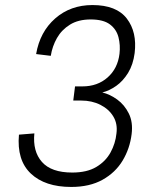

<svg xmlns="http://www.w3.org/2000/svg" viewBox="-20 -730 625 760"><path d="M55 -197 116 -202Q109 -131 146 -89Q183 -47 266 -47Q324 -47 361 -69Q398 -91 417.5 -126.5Q437 -162 441 -202Q446 -240 428.5 -269Q411 -298 377.5 -315Q344 -332 301 -332H270L277 -388H306Q366 -388 406 -423.5Q446 -459 453 -517Q457 -551 449 -582.5Q441 -614 415 -633.5Q389 -653 339 -653Q290 -653 257 -632.5Q224 -612 205.5 -579.5Q187 -547 181 -509L123 -516Q138 -604 198.5 -657Q259 -710 346 -710Q441 -710 482 -656.5Q523 -603 513 -520Q507 -474 487 -441.5Q467 -409 440 -390Q413 -371 385 -364Q415 -357 444 -336Q473 -315 490 -280.5Q507 -246 501 -199Q494 -142 465.5 -94.5Q437 -47 386 -18.5Q335 10 262 10Q158 10 102 -43Q46 -96 55 -197Z"/></svg>

Font: Haskoy Light
Style: Italic
Weight: 300
Designer: Ertekin Erdin
Foundry: Ertekin Erdin
Version: Version 2.000; ttfautohint (v1.8.4.7-5d5b)